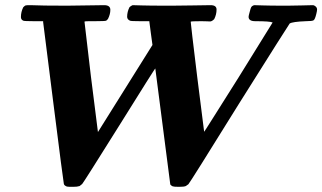

<svg xmlns="http://www.w3.org/2000/svg" viewBox="-20 -706 1247 743"><path d="M1190 -686Q1196 -686 1201.5 -681Q1207 -676 1207 -669Q1207 -664 1204 -652Q1199 -631 1193.5 -627.5Q1188 -624 1164 -624Q1112 -622 1101 -615Q1098 -612 905 -305Q715 1 709 7Q708 8 699 14Q692 17 673 17Q653 17 648 15Q642 12 639 8L581 -441Q581 -444 442 -221Q303 1 298 6Q296 8 288 14Q279 17 263 17Q242 17 239 16Q228 12 227 5Q225 -2 186 -311L147 -620V-624H111Q74 -624 70 -626Q61 -630 61 -640Q61 -660 70 -678Q76 -684 79 -685Q82 -686 98 -686Q140 -684 239 -684Q264 -684 312 -685Q360 -686 383 -686Q407 -686 407 -668Q407 -651 398 -633Q395 -629 391 -626Q387 -624 348 -624H324Q307 -624 307 -622Q307 -618 332 -409Q359 -198 359 -195L570 -532L564 -576L558 -622V-624H522Q486 -624 483 -626Q472 -631 472 -641Q472 -660 481 -678Q486 -683 493 -686L529 -685Q551 -684 645 -684Q680 -684 728 -685Q776 -686 795 -686Q818 -686 818 -669Q818 -650 809 -632Q800 -623 793 -623Q792 -623 781 -623.5Q770 -624 759 -624Q718 -624 718 -622Q718 -615 743 -410Q770 -199 770 -196Q770 -195 806.5 -253Q843 -311 903 -406Q1035 -618 1035 -619Q1025 -624 968 -624Q942 -624 942 -641Q942 -645 946 -659Q950 -675 952.5 -679Q955 -683 963 -686L998 -685Q1020 -684 1093 -684Q1120 -684 1149.5 -685Q1179 -686 1190 -686Z"/></svg>

Font: MathJax_Math
Style: Bold Italic
Weight: 700
Version: Version 1.1